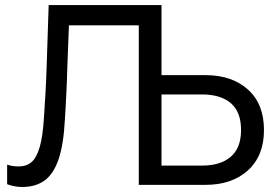

<svg xmlns="http://www.w3.org/2000/svg" viewBox="-20 -725 1079 753"><path d="M66.9 8.3Q50.2 8.3 35.2 5.2Q20.2 2 8 -2.5V-79.3Q19.8 -75.3 30.8 -73.8Q41.8 -72.3 53.5 -72.3Q83.6 -72.3 103.5 -89.2Q123.5 -106 135.8 -148.6Q148.1 -191.1 152.6 -267Q155.6 -313.5 158.4 -360.8Q161.2 -408.1 163 -465.7L170.9 -705H613.4V0H524.3V-680L558.7 -625.7H206.3L252.5 -682.1L244.2 -465.3Q243.2 -434.8 242.3 -407.3Q241.4 -379.8 240 -355.3Q238.6 -330.8 237.5 -306Q236.4 -281.3 234.4 -255.2Q229.4 -158.7 209.9 -100.9Q190.3 -43.2 155.3 -17.4Q120.2 8.3 66.9 8.3ZM592.8 0V-75.6H772.6Q845 -75.6 885.2 -110.4Q925.4 -145.1 925.4 -215.1Q925.4 -286.2 885.2 -320.4Q845 -354.6 772.6 -354.6H592.8V-430.3H786.1Q889.8 -430.3 952.6 -373.7Q1015.3 -317.2 1015.3 -215.1Q1015.3 -114.1 952.6 -57Q889.8 0 786.1 0Z"/></svg>

Font: TikTok Sans Light
Style: Regular
Weight: 300
Version: Version 4.000